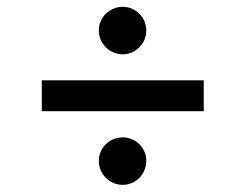

<svg xmlns="http://www.w3.org/2000/svg" viewBox="-20 -560 703 550"><path d="M99.8 -329.9V-241.5H563.6V-329.9ZM331.7 -30.5C368.6 -30.5 399.1 -61.1 399.1 -99.4C399.1 -136.4 368.6 -166.5 331.7 -166.5C293.7 -166.5 263.1 -136.4 263.1 -99.4C263.1 -61.1 293.7 -30.5 331.7 -30.5ZM331.7 -404.5C368.6 -404.5 399.1 -435 399.1 -473C399.1 -509.9 368.6 -540.5 331.7 -540.5C293.7 -540.5 263.1 -509.9 263.1 -473C263.1 -435 293.7 -404.5 331.7 -404.5Z"/></svg>

Font: Inter 465
Style: Regular
Weight: 400
Designer: Rasmus Andersson
Foundry: rsms
Version: Version 3.019;Glyphs 3.1.2 (3151)